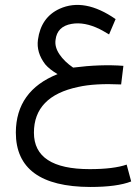

<svg xmlns="http://www.w3.org/2000/svg" viewBox="-20 -491 542 764"><path d="M484 164 502 231Q446 253 339 253Q43 252 43 36Q44 -130 209 -196Q177 -215 160 -235Q124 -282 131 -333Q143 -422 217 -456Q316 -501 440 -415L414 -354Q389 -369 377 -375Q316 -405 265 -396Q207 -386 201 -332Q197 -304 216.5 -275Q236 -246 271 -222Q380 -236 471 -229L462 -155Q357 -160 291 -145Q115 -108 115 37Q115 182 337 182Q432 182 484 164Z"/></svg>

Font: Vazir Code
Style: Code
Weight: 400
Foundry: DejaVu fonts team - Redesigned by Saber Rastikerdar
Version: Version 1.1.2